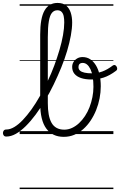

<svg xmlns="http://www.w3.org/2000/svg" viewBox="-134 -914 819 1309"><path d="M-91 17Q-103 17 -108.5 9.5Q-114 2 -114 -7Q-114 -16 -108.5 -23.5Q-103 -31 -91 -31Q-65 -31 -36.5 -48Q-8 -65 21.5 -96Q51 -127 80.5 -168Q110 -209 137.5 -258Q165 -307 190.5 -360Q216 -413 236 -467Q256 -521 271.5 -573.5Q287 -626 295.5 -674Q304 -722 304 -761Q304 -771 312 -777Q320 -783 331 -783Q342 -783 350 -777Q358 -771 358 -761Q358 -721 349 -671.5Q340 -622 323.5 -566.5Q307 -511 283.5 -453.5Q260 -396 232.5 -339Q205 -282 173.5 -229.5Q142 -177 108.5 -132Q75 -87 41 -53.5Q7 -20 -26 -1.5Q-59 17 -91 17ZM301 19Q262 19 232.5 5Q203 -9 182 -37Q161 -65 150.5 -108.5Q140 -152 140 -210V-678Q140 -790 169.5 -842Q199 -894 258 -894Q296 -894 317.5 -875.5Q339 -857 348.5 -827Q358 -797 358 -761Q358 -748 350 -742Q342 -736 331 -736Q320 -736 312 -742Q304 -748 304 -761Q304 -784 300.5 -802.5Q297 -821 286.5 -832.5Q276 -844 257 -844Q235 -844 220.5 -827Q206 -810 199 -769.5Q192 -729 192 -660V-211Q192 -168 198 -134.5Q204 -101 217 -77.5Q230 -54 252 -42Q274 -30 304 -30Q332 -30 357.5 -42Q383 -54 405 -74.5Q427 -95 445.5 -123Q464 -151 476.5 -183.5Q489 -216 496 -251.5Q503 -287 503 -322Q503 -400 482.5 -442.5Q462 -485 430 -485Q415 -485 408 -477.5Q401 -470 401 -457Q401 -442 411.5 -432.5Q422 -423 443 -418.5Q464 -414 493 -414Q529 -414 563.5 -426.5Q598 -439 636 -468Q644 -473 650.5 -470Q657 -467 661 -460Q665 -453 665 -445Q665 -437 658 -432Q613 -398 572 -385Q531 -372 490 -372Q448 -372 418.5 -382Q389 -392 373.5 -411Q358 -430 358 -458Q358 -476 367 -491Q376 -506 392 -515.5Q408 -525 429 -525Q458 -525 481 -510Q504 -495 520 -468.5Q536 -442 544.5 -406Q553 -370 553 -326Q553 -285 545 -243.5Q537 -202 521.5 -163.5Q506 -125 484 -92Q462 -59 434 -34Q406 -9 372.5 5Q339 19 301 19ZM0 365H639V375H0ZM0 -20H639V0H0ZM0 -505H639V-500H0ZM0 -885H639V-875H0Z"/></svg>

Font: Playwrite AT Guides
Style: Regular
Weight: 400
Designer: Veronika Burian, José Scaglione
Foundry: TypeTogether
Version: Version 1.003